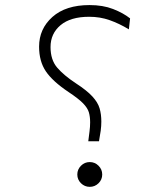

<svg xmlns="http://www.w3.org/2000/svg" viewBox="-20 -723 626 753"><path d="M326.2 -168.9Q328.6 -189.9 331.1 -207.8Q333.5 -225.6 333.5 -243.2Q333.5 -265.1 328.6 -282.2Q323.7 -299.3 305.7 -317.9Q287.6 -336.4 248.5 -362.3Q186.5 -403.8 159.9 -443.1Q133.3 -482.4 133.3 -540Q133.3 -609.9 185.5 -656.5Q237.8 -703.1 331.1 -703.1Q383.8 -703.1 423.3 -687.7Q462.9 -672.4 490.2 -650.9L485.4 -607.9Q447.3 -630.9 409.9 -644Q372.6 -657.2 329.6 -657.2Q256.8 -657.2 217.5 -624.3Q178.2 -591.3 178.2 -538.6Q178.2 -488.3 204.1 -458Q230 -427.7 277.3 -396.5Q320.8 -368.2 342.3 -344.7Q363.8 -321.3 370.6 -298.1Q377.4 -274.9 377.4 -246.1Q377.4 -229 375 -210.7Q372.6 -192.4 368.2 -168.9ZM332 9.8Q312 9.8 297.6 -4.4Q283.2 -18.6 283.2 -38.6Q283.2 -58.6 297.6 -73Q312 -87.4 332 -87.4Q352.1 -87.4 366.5 -73Q380.9 -58.6 380.9 -38.6Q380.9 -18.6 366.5 -4.4Q352.1 9.8 332 9.8Z"/></svg>

Font: Cascadia Mono NF ExtraLight
Style: Regular
Weight: 200
Monospace: yes
Designer: Aaron Bell
Foundry: Saja Typeworks
Version: Version 2404.023; ttfautohint (v1.8.4)